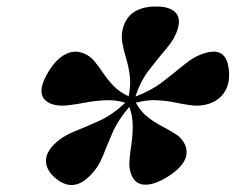

<svg xmlns="http://www.w3.org/2000/svg" viewBox="-20 -804 707 576"><path d="M249.5 -276.5Q198 -224 144 -271.5Q119 -294 118 -319.8Q117 -345.5 142.5 -371Q167.5 -395.5 202.8 -409.5Q238 -423.5 277.8 -441.5Q317.5 -459.5 356 -496Q325 -505 294.2 -503.2Q263.5 -501.5 234.8 -496Q206 -490.5 180.8 -487.8Q155.5 -485 135 -492Q79 -512.5 125.5 -589Q147 -625 174 -640Q201 -655 228 -645Q248 -638 261.8 -622Q275.5 -606 288.8 -586Q302 -566 320 -547Q338 -528 366 -515Q373 -550 369.2 -578Q365.5 -606 358.2 -629.8Q351 -653.5 347 -675.5Q343 -697.5 349 -720Q366.5 -784.5 449 -784.5Q487.5 -784.5 505 -768Q522.5 -751.5 514 -720Q505.5 -689.5 480.8 -660.2Q456 -631 428.8 -596.2Q401.5 -561.5 386.5 -514.5Q433.5 -532 468.8 -559.2Q504 -586.5 534 -611.2Q564 -636 596 -645Q662.5 -665 667 -588Q669.5 -552.5 653.2 -527.2Q637 -502 604.5 -492Q581 -485 557.2 -487.8Q533.5 -490.5 507.8 -496Q482 -501.5 452.2 -503.2Q422.5 -505 387.5 -496Q402.5 -468.5 423.8 -452.2Q445 -436 467.2 -424.5Q489.5 -413 507.8 -401.2Q526 -389.5 534.5 -371Q558 -319 478.5 -271Q441.5 -249 414.2 -250Q387 -251 375.5 -276.5Q367 -295 368.2 -318.5Q369.5 -342 373.8 -368.8Q378 -395.5 378.2 -424.8Q378.5 -454 368 -483.5Q334 -444 317.5 -405.8Q301 -367.5 287.8 -334.2Q274.5 -301 249.5 -276.5ZM373 -500.5V-501H372.5Z"/></svg>

Font: Fraunces 9pt
Style: Bold Italic
Weight: 700
Italic angle: -16°
Version: Version 1.000;[b76b70a41]